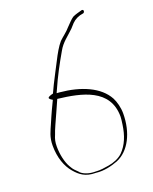

<svg xmlns="http://www.w3.org/2000/svg" viewBox="-134 -775 686 859"><g transform="rotate(-20 209.0 -345.5)"><path d="M32 -173C32 -116 49 -70 75 -40C98 -13 123 7 171 7H172C210 12 248 2 277 -9C339 -34 378 -109 378 -202C378 -229 370 -259 360 -278C325 -343 241 -378 143 -387L129 -388L135 -401C159 -456 187 -508 216 -558C235 -593 264 -611 290 -637L308 -657C322 -671 340 -680 363 -683C370 -685 373 -699 362 -699C345 -694 330 -691 316 -684C304 -676 291 -661 277 -647C264 -631 241 -615 227 -601C211 -583 193 -551 180 -525C165 -495 146 -461 131 -430L113 -392C100 -389 91 -385 89 -382C85 -376 98 -369 103 -366L83 -324C75 -306 67 -289 60 -272C45 -237 32 -215 32 -173ZM48 -163C48 -184 51 -198 59 -216C62 -226 68 -240 75 -256C90 -290 108 -328 123 -363C235 -350 362 -324 362 -192C362 -182 360 -170 358 -155C351 -105 335 -65 305 -35C287 -18 261 -8 236 -4C217 -1 196 3 172 1C145 1 121 -6 104 -21V-22L87 -39C79 -47 75 -56 71 -62C57 -86 48 -125 48 -163ZM216 -548Z"/></g></svg>

Font: Stray Cat
Style: ExLtCn
Weight: 200
Version: Version 1.0